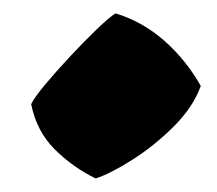

<svg xmlns="http://www.w3.org/2000/svg" viewBox="-20 -252 327 289"><path d="M124 16.6Q89.8 0 62.5 -27.1Q35.2 -54.2 26.9 -95.2Q31.2 -104.5 47.6 -124.3Q64 -144 85 -166.5Q106 -189 125 -207.3Q144 -225.6 153.8 -231.9Q194.3 -219.7 227.3 -190.7Q260.3 -161.6 282.2 -122.6Q270.5 -90.3 241.2 -61.3Q211.9 -32.2 179.2 -11.5Q146.5 9.3 124 16.6Z"/></svg>

Font: Fruktur
Style: Italic
Weight: 400
Italic angle: -8°
Designer: Viktoriya Grabowska, Eben Sorkin
Foundry: Viktoriya Grabowska
Version: Version 1.008; ttfautohint (v1.8.4.7-5d5b)